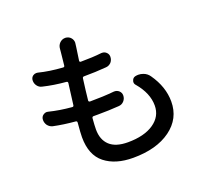

<svg xmlns="http://www.w3.org/2000/svg" viewBox="-138 -959 1276 1176"><g transform="rotate(-20 500.0 -370.5)"><path d="M706.1 -368.2Q697.3 -377 697.3 -388.7Q697.3 -393.6 699.2 -398.4Q704.1 -416 721.7 -419.9Q731.4 -421.9 741.2 -421.9Q756.8 -421.9 772.5 -416Q796.9 -407.2 811.5 -385.7Q875 -294.9 875 -199.2Q875 -87.9 783.2 -21Q691.4 45.9 539.1 45.9Q423.8 45.9 355 -8.8Q286.1 -63.5 286.1 -179.7Q286.1 -207 292 -273.4Q293 -283.2 283.2 -284.2Q204.1 -291 140.6 -304.7Q121.1 -309.6 108.4 -326.2Q97.7 -341.8 97.7 -360.4Q97.7 -381.8 114.3 -392.6Q124 -399.4 135.7 -399.4Q140.6 -399.4 146.5 -397.5Q211.9 -380.9 293 -374Q302.7 -373 303.7 -382.8Q306.6 -405.3 312.5 -451.7Q318.4 -498 321.3 -520.5Q322.3 -530.3 312.5 -531.2Q231.4 -538.1 163.1 -554.7Q143.6 -558.6 131.8 -575.2Q121.1 -589.8 121.1 -608.4Q121.1 -627.9 135.7 -638.7Q145.5 -645.5 157.2 -645.5Q162.1 -645.5 167 -644.5Q235.4 -627 323.2 -621.1Q333 -620.1 334 -629.9Q341.8 -697.3 342.8 -713.9Q343.8 -724.6 344.7 -734.4Q345.7 -756.8 361.3 -772.5Q377 -787.1 396.5 -787.1Q398.4 -787.1 399.4 -787.1Q420.9 -786.1 434.6 -769.5Q445.3 -755.9 445.3 -739.3Q445.3 -735.4 444.3 -730.5Q442.4 -719.7 441.4 -708L429.7 -627Q428.7 -623 431.2 -620.1Q433.6 -617.2 437.5 -617.2Q514.6 -617.2 573.2 -624Q576.2 -624 578.1 -624Q593.8 -624 605.5 -613.3Q618.2 -601.6 618.2 -585Q618.2 -563.5 604.5 -547.9Q589.8 -533.2 570.3 -532.2Q500 -526.4 425.8 -526.4Q416 -526.4 415 -516.6Q404.3 -437.5 398.4 -378.9Q397.5 -375 400.4 -372.1Q403.3 -369.1 407.2 -369.1H410.2Q493.2 -369.1 564.5 -376Q567.4 -376 569.3 -376Q585 -376 597.7 -365.2Q611.3 -352.5 611.3 -335Q611.3 -313.5 596.7 -297.9Q583 -283.2 562.5 -282.2Q495.1 -277.3 424.8 -277.3H397.5Q387.7 -277.3 386.7 -267.6Q382.8 -219.7 382.8 -195.3Q382.8 -127.9 422.4 -91.3Q461.9 -54.7 541 -54.7Q647.5 -54.7 709.5 -97.2Q771.5 -139.6 771.5 -210.9Q771.5 -291 706.1 -368.2Z"/></g></svg>

Font: Gen Jyuu GothicX Medium
Style: Regular
Weight: 500
Designer: Ryoko NISHIZUKA (kana &amp; ideographs); Paul D. Hunt (Latin, Greek &amp; Cyrillic); Wenlong ZHANG (bopomofo); Sandoll C
Version: Version 1.058.20140828